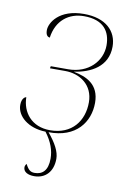

<svg xmlns="http://www.w3.org/2000/svg" viewBox="-86 -601 592 872"><g transform="rotate(10 209.5 -164.5)"><path d="M134 218C186 218 220 182 220 123C220 90 200 53 164 10C291 12 349 -69 349 -158C349 -244 288 -269 231 -280V-281C305 -292 383 -330 383 -423C383 -495 330 -547 230 -547C115 -547 76 -479 76 -445C76 -420 87 -415 95 -414C106 -495 162 -537 232 -537C323 -537 355 -487 355 -424C355 -351 295 -287 202 -287H122L120 -277H190C258 -277 321 -236 321 -155C321 -70 270 0 169 0C83 0 38 -60 37 -129C33 -129 16 -122 16 -90C16 -38 70 8 150 10C181 51 194 89 194 127C194 182 169 203 134 203C115 203 105 196 91 169C85 176 84 182 84 186C84 207 105 218 134 218Z"/></g></svg>

Font: Noto Serif Display Thin
Style: Italic
Weight: 100
Italic angle: -12°
Designer: Monotype Design Team
Foundry: Monotype Imaging Inc.
Version: Version 2.009